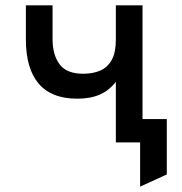

<svg xmlns="http://www.w3.org/2000/svg" viewBox="-20 -531 680 716"><path d="M502.5 165V0H453V-87H602V119.5ZM412 0V-226Q388 -194.5 353.2 -178.8Q318.5 -163 268 -163Q219 -163 183 -177.5Q147 -192 123.5 -220Q100 -248 88.2 -289.2Q76.5 -330.5 76.5 -384V-511H176V-385Q176 -326.5 202.2 -291.2Q228.5 -256 290 -256Q327.5 -256 354.8 -268.2Q382 -280.5 397 -308.2Q412 -336 412 -383V-511H511.5V0Z"/></svg>

Font: Overpass Medium
Style: Regular
Weight: 500
Designer: Delve Withrington, Dave Bailey, Thomas Jockin
Foundry: Delve Fonts LLC
Version: Version 4.000